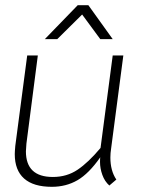

<svg xmlns="http://www.w3.org/2000/svg" viewBox="-20 -714 585 741"><path d="M37 -119Q37 -129 39 -151L85 -500H126L82 -160Q80 -138 80 -130Q80 -31 184 -31Q238 -31 279.5 -59Q321 -87 368 -143L415 -500H456L409 -142Q406 -123 406 -106Q406 -55 429 -21L402 2Q384 -14 375 -39Q366 -64 366 -89Q366 -102 367 -107Q323 -44 279 -18.5Q235 7 180 7Q109 7 73 -25Q37 -57 37 -119ZM280 -694H321L415 -563H367L297 -658L201 -563H153Z"/></svg>

Font: Bellota Text Light
Style: Italic
Weight: 300
Italic angle: -7.5°
Designer: Kemie Guaida
Foundry: Kemie Guaida
Version: Version 4.001